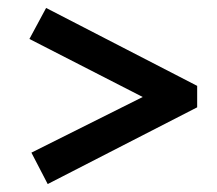

<svg xmlns="http://www.w3.org/2000/svg" viewBox="-20 -519 546 483"><path d="M96 -499 476 -303V-249L100 -56L59 -135L339 -275L54 -421Z"/></svg>

Font: Karma
Style: Bold
Weight: 700
Designer: Joana Correia
Foundry: Indian Type Foundry
Version: Version 1.202;PS 1.0;hotconv 1.0.78;makeotf.lib2.5.61930; tt